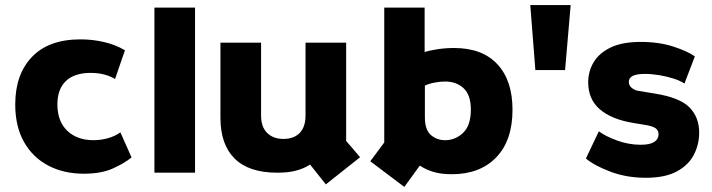

<svg xmlns="http://www.w3.org/2000/svg" viewBox="-20 -680 2803 756"><path d="M310 4Q231 4 170 -28Q109 -60 74.5 -121Q40 -182 40 -269Q40 -387 106 -456Q172 -525 297 -525Q344 -525 389.5 -514.5Q435 -504 472 -482L433 -369Q393 -393 337 -393Q273 -393 239.5 -361Q206 -329 206 -269Q206 -202 245 -165Q284 -128 348 -128Q377 -128 405.5 -136Q434 -144 454 -159L498 -60Q468 -36 423 -16Q378 4 310 4Z M588 0V-650H748V0Z M1263 46 1201 -32Q1178 -17 1147 -8.5Q1116 0 1072 0Q960 0 904 -55.5Q848 -111 848 -216V-512H1008V-225Q1008 -180 1032 -156.5Q1056 -133 1096 -133Q1137 -133 1160 -156.5Q1183 -180 1183 -225V-512H1343V-125L1398 -61Z M1572 56 1438 -45 1493 -119V-650H1652V-475Q1669 -481 1701.5 -486Q1734 -491 1768 -491Q1879 -491 1938.5 -427Q1998 -363 1998 -248Q1998 -127 1934 -60.5Q1870 6 1759 6Q1717 6 1687 -3Q1657 -12 1633 -28ZM1733 -128Q1773 -128 1803.5 -157Q1834 -186 1834 -248Q1834 -306 1805.5 -332.5Q1777 -359 1733 -359Q1714 -359 1692 -355Q1670 -351 1653 -343V-218Q1653 -169 1676.5 -148.5Q1700 -128 1733 -128Z M2088 -404 2068 -660H2227L2205 -404Z M2523 20Q2447 20 2383.5 -4Q2320 -28 2287 -56L2338 -163Q2363 -144 2409 -127Q2455 -110 2503 -110Q2539 -110 2556 -121Q2573 -132 2573 -151Q2573 -168 2560 -176Q2547 -184 2521 -188L2473 -196Q2388 -210 2342 -249.5Q2296 -289 2296 -356Q2296 -399 2317.5 -435Q2339 -471 2384.5 -493Q2430 -515 2503 -515Q2575 -515 2631.5 -496.5Q2688 -478 2716 -458L2675 -351Q2659 -362 2632.5 -370.5Q2606 -379 2576 -384Q2546 -389 2519 -389Q2456 -389 2456 -358Q2456 -343 2468 -333.5Q2480 -324 2495 -322L2556 -312Q2657 -296 2695 -257Q2733 -218 2733 -158Q2733 -111 2712 -70.5Q2691 -30 2645 -5Q2599 20 2523 20Z"/></svg>

Font: Braah One
Style: Regular
Weight: 400
Designer: Ashish Kumar
Foundry: Ashish Kumar
Version: Version 1.001; ttfautohint (v1.8.4.7-5d5b);gftools[0.9.29]